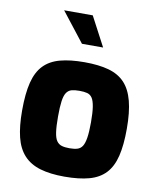

<svg xmlns="http://www.w3.org/2000/svg" viewBox="-86 -840 748 912"><g transform="rotate(10 287.5 -384.0)"><path d="M287 5Q218 5 169.5 -9.5Q121 -24 91 -56.5Q61 -89 48 -141.5Q35 -194 35 -270Q35 -352 48.5 -405.5Q62 -459 92 -490Q122 -521 170.5 -534Q219 -547 287 -547Q357 -547 405 -533.5Q453 -520 482.5 -488.5Q512 -457 526 -403.5Q540 -350 540 -270Q540 -191 527 -138Q514 -85 484.5 -53.5Q455 -22 406.5 -8.5Q358 5 287 5ZM287 -132Q310 -132 325 -136.5Q340 -141 349 -154.5Q358 -168 362.5 -196Q367 -224 367 -271Q367 -318 362.5 -346Q358 -374 349 -387.5Q340 -401 325 -405Q310 -409 287 -409Q265 -409 250 -405Q235 -401 225.5 -387.5Q216 -374 212 -346Q208 -318 208 -271Q208 -224 212 -196Q216 -168 225.5 -154.5Q235 -141 250 -136.5Q265 -132 287 -132ZM260 -631 149 -773H287L362 -631Z"/></g></svg>

Font: Exo Thin ExtraBold
Style: Regular
Weight: 800
Version: Version 2.000